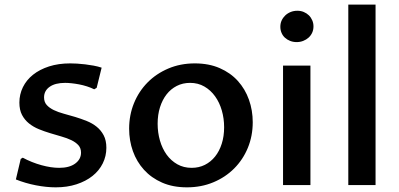

<svg xmlns="http://www.w3.org/2000/svg" viewBox="-20 -802 1729 832"><path d="M69.8 -113.3 78.6 -118.7Q97.7 -108.4 118.4 -100.1Q139.2 -91.8 159.7 -86.2Q180.2 -80.6 199.7 -77.6Q219.2 -74.7 236.3 -74.7Q280.8 -74.7 305.9 -93.3Q331.1 -111.8 331.1 -140.6Q331.1 -160.2 319.6 -172.9Q308.1 -185.5 289.3 -194.6Q270.5 -203.6 246.6 -210.4Q222.7 -217.3 197.5 -224.9Q172.4 -232.4 148.4 -242.2Q124.5 -252 105.7 -267.1Q86.9 -282.2 75.4 -304Q64 -325.7 64 -357.4Q64 -393.1 79.3 -424.3Q94.7 -455.6 123.3 -478.3Q151.9 -501 192.6 -514.2Q233.4 -527.3 284.2 -527.3Q296.9 -527.3 313.7 -526.4Q330.6 -525.4 348.9 -523.2Q367.2 -521 385.7 -517.6Q404.3 -514.2 420.4 -508.8L398.9 -421.4L388.2 -415Q373.5 -422.4 356.7 -427.7Q339.8 -433.1 323 -436.3Q306.2 -439.5 290.3 -441.2Q274.4 -442.9 262.2 -442.9Q219.2 -442.9 195.1 -425.8Q170.9 -408.7 170.9 -379.9Q170.9 -359.9 182.6 -346.9Q194.3 -334 213.1 -325Q231.9 -315.9 256.3 -309.3Q280.8 -302.7 305.9 -295.2Q331.1 -287.6 355.5 -277.8Q379.9 -268.1 398.7 -252.9Q417.5 -237.8 429.2 -215.8Q440.9 -193.8 440.9 -161.6Q440.9 -125.5 425.3 -94Q409.7 -62.5 380.9 -39.6Q352.1 -16.6 311.5 -3.4Q271 9.8 221.7 9.8Q181.2 9.8 135.7 1Q90.3 -7.8 48.8 -24.4Z M790 9.8Q729 9.8 682.4 -10.7Q635.7 -31.2 604 -66.2Q572.3 -101.1 555.9 -147Q539.6 -192.9 539.6 -244.1Q539.6 -303.2 560.5 -354.7Q581.5 -406.2 619.4 -444.6Q657.2 -482.9 709.5 -505.1Q761.7 -527.3 824.2 -527.3Q885.3 -527.3 932.1 -506.8Q979 -486.3 1010.7 -451.2Q1042.5 -416 1058.8 -369.9Q1075.2 -323.7 1075.2 -272.5Q1075.2 -212.9 1054 -161.4Q1032.7 -109.9 994.6 -71.8Q956.5 -33.7 904.3 -12Q852.1 9.8 790 9.8ZM810.5 -74.7Q841.8 -74.7 867.7 -87.6Q893.6 -100.6 912.1 -123.8Q930.7 -147 940.9 -179.2Q951.2 -211.4 951.2 -250.5Q951.2 -288.6 941.2 -323.2Q931.2 -357.9 912.1 -384.5Q893.1 -411.1 865.7 -427Q838.4 -442.9 803.7 -442.9Q772 -442.9 746.1 -429.7Q720.2 -416.5 701.9 -393.1Q683.6 -369.6 673.3 -337.2Q663.1 -304.7 663.1 -266.1Q663.1 -227.5 673.1 -192.9Q683.1 -158.2 702.1 -131.8Q721.2 -105.5 748.5 -90.1Q775.9 -74.7 810.5 -74.7Z M1206.5 -517.6H1325.2V0H1206.5ZM1265.6 -619.6Q1250 -619.6 1237.1 -624.8Q1224.1 -629.9 1214.6 -638.7Q1205.1 -647.5 1200 -659.7Q1194.8 -671.9 1194.8 -686Q1194.8 -700.7 1200.4 -713.1Q1206.1 -725.6 1216.1 -735.1Q1226.1 -744.6 1239.5 -750Q1252.9 -755.4 1268.6 -755.4Q1283.7 -755.4 1296.4 -750Q1309.1 -744.6 1318.4 -735.6Q1327.6 -726.6 1333 -714.1Q1338.4 -701.7 1338.4 -687.5Q1338.4 -672.9 1332.8 -660.4Q1327.1 -647.9 1317.1 -638.9Q1307.1 -629.9 1293.9 -624.8Q1280.8 -619.6 1265.6 -619.6Z M1489.3 -782.2H1607.4V0H1489.3Z"/></svg>

Font: Proza Libre
Style: Medium
Weight: 500
Designer: Jasper de Waard
Foundry: Jasper de Waard
Version: Version 1.000; ttfautohint (v1.4.1.8-43bc)